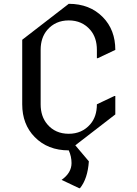

<svg xmlns="http://www.w3.org/2000/svg" viewBox="-20 -777 728 1017"><path d="M590.8 -268.6V-170.9L378.9 -7.3L450.7 77.6Q444.3 169.9 403.8 219.7H398.9L306.2 175.8Q358.9 138.7 358.9 86.9Q358.9 51.8 344.2 19.5Q232.9 19.5 163.6 -51.3Q97.7 -118.7 97.7 -224.6V-566.4L344.2 -756.8Q455.6 -756.8 524.9 -686Q590.8 -618.7 590.8 -512.7L498 -468.8H493.2V-512.7Q493.2 -578.1 458 -618.7Q414.6 -668.9 344.2 -668.9Q273.9 -668.9 230.5 -618.7Q195.3 -577.6 195.3 -512.7V-224.6Q195.3 -160.2 230.5 -118.7Q272.9 -68.4 344.2 -68.4Q414.1 -68.4 458 -118.7Q493.2 -159.2 493.2 -224.6L585.9 -268.6Z"/></svg>

Font: Nova Cut
Style: Book
Weight: 400
Version: Version 2.000